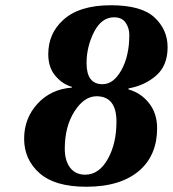

<svg xmlns="http://www.w3.org/2000/svg" viewBox="-20 -700 659 732"><path d="M72 -171Q72 -249 123 -304.5Q174 -360 254 -366V-369Q218 -379 191 -411Q164 -443 164 -493Q164 -572 220 -623Q281 -680 403 -680Q519 -680 569 -633.5Q619 -587 619 -520Q619 -450 575.5 -412Q532 -374 470 -363V-359Q517 -346 548 -307Q579 -268 579 -211Q579 -111 514 -52Q442 12 309 12Q189 12 130.5 -40Q72 -92 72 -171ZM227 -133Q227 -87 247.5 -60.5Q268 -34 305 -34Q357 -34 390.5 -93Q424 -152 424 -236Q424 -333 348 -333Q301 -333 264 -275.5Q227 -218 227 -133ZM310 -459Q310 -379 371 -379Q413 -379 443 -433Q473 -487 473 -567Q473 -593 459 -613.5Q445 -634 415 -634Q367 -634 338.5 -578Q310 -522 310 -459Z"/></svg>

Font: Heuristica
Style: Bold Italic
Weight: 700
Italic angle: -13°
Version: Version 1.0.2